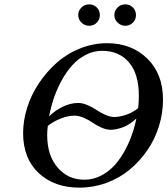

<svg xmlns="http://www.w3.org/2000/svg" viewBox="-20 -858 774 888"><path d="M201.2 -275.9Q198.2 -252.9 198.2 -233.9Q198.2 -138.7 246.8 -82.8Q295.4 -26.9 369.1 -26.9Q415.5 -26.9 456.8 -50.8Q498 -74.7 527.8 -115.2Q557.6 -155.8 578.6 -205.3Q599.6 -254.9 610.8 -310.1Q579.1 -280.3 547.6 -269Q516.1 -257.8 493.2 -257.8Q471.7 -257.8 448.7 -268.1Q425.8 -278.3 408.7 -290.5Q391.6 -302.7 368.2 -313Q344.7 -323.2 323.2 -323.2Q296.4 -323.2 262.5 -310.3Q228.5 -297.4 201.2 -275.9ZM619.1 -357.9Q622.1 -387.7 622.1 -416Q622.1 -516.6 576.2 -569.8Q530.3 -623 452.1 -623Q412.6 -623 376.7 -604.5Q340.8 -585.9 314 -555.9Q287.1 -525.9 265.1 -485.8Q243.2 -445.8 229.2 -404.3Q215.3 -362.8 207 -319.8Q235.8 -348.1 271.5 -365Q307.1 -381.8 341.8 -381.8Q362.3 -381.8 385.5 -371.6Q408.7 -361.3 426.3 -349.4Q443.8 -337.4 466.6 -327.1Q489.3 -316.9 508.8 -316.9Q532.2 -316.9 563 -327.1Q593.8 -337.4 619.1 -357.9ZM86.9 -242.2Q86.9 -300.3 105.7 -360.1Q124.5 -419.9 159.9 -472.9Q195.3 -525.9 242.2 -567.6Q289.1 -609.4 349.9 -633.8Q410.6 -658.2 475.1 -658.2Q588.4 -658.2 661.1 -587.2Q733.9 -516.1 733.9 -397Q733.9 -335 715.3 -274.7Q696.8 -214.4 661.6 -163.3Q626.5 -112.3 579.6 -73.2Q532.7 -34.2 472.4 -12.2Q412.1 9.8 347.2 9.8Q231 9.8 158.9 -57.6Q86.9 -125 86.9 -242.2ZM341.8 -788.1Q341.8 -808.6 356.7 -823.2Q371.6 -837.9 392.1 -837.9Q413.1 -837.9 427.5 -823.5Q441.9 -809.1 441.9 -788.1Q441.9 -767.6 427.5 -753.2Q413.1 -738.8 392.1 -738.8Q372.1 -738.8 356.9 -753.4Q341.8 -768.1 341.8 -788.1ZM508.8 -788.1Q508.8 -808.6 523.7 -823.2Q538.6 -837.9 559.1 -837.9Q580.1 -837.9 594.5 -823.5Q608.9 -809.1 608.9 -788.1Q608.9 -767.6 594.5 -753.2Q580.1 -738.8 559.1 -738.8Q539.1 -738.8 523.9 -753.4Q508.8 -768.1 508.8 -788.1Z"/></svg>

Font: Common Serif Medium
Style: Italic
Weight: 500
Italic angle: -12°
Designer: Philipp H. Poll, Khaled Hosny
Foundry: Stefan Peev, Context Ltd.
Version: Version 1.026